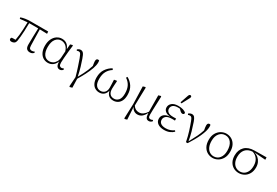

<svg xmlns="http://www.w3.org/2000/svg" viewBox="76 -2025 5009 3474"><g transform="rotate(30 2580.5 -287.5)"><path d="M23 -424 17 -452Q58 -466 106 -474Q154 -482 224 -482H583L586 -436L432 -440L440 -106Q441 -61 456.5 -46Q472 -31 500 -31Q517 -31 530 -35.5Q543 -40 553 -46L562 -24Q550 -10 531 1Q512 12 483 12Q438 12 414 -14Q390 -40 390 -101Q390 -174 392.5 -262Q395 -350 398 -441H210Q209 -344 205.5 -274.5Q202 -205 197 -154Q192 -103 185 -59Q179 -24 156 -6.5Q133 11 98 11Q76 11 64.5 1Q53 -9 53 -24Q53 -45 68 -55Q85 -57 104.5 -57.5Q124 -58 146 -57Q156 -110 162 -164.5Q168 -219 171.5 -285.5Q175 -352 177 -440Z M715 -235Q715 -135 755 -79.5Q795 -24 867 -24Q903 -24 937 -42.5Q971 -61 995 -99.5Q1019 -138 1023 -197L1031 -324Q1009 -397 966 -428.5Q923 -460 872 -460Q805 -460 760 -403.5Q715 -347 715 -235ZM858 13Q801 13 756.5 -15.5Q712 -44 686 -98.5Q660 -153 660 -231Q660 -316 689 -374.5Q718 -433 765.5 -464Q813 -495 869 -495Q990 -495 1034 -372L1043 -478L1086 -491L1098 -484Q1089 -415 1081.5 -342Q1074 -269 1069.5 -209Q1065 -149 1065 -116Q1065 -67 1079.5 -49.5Q1094 -32 1117 -32Q1130 -32 1140 -36Q1150 -40 1160 -46L1172 -24Q1161 -9 1144 1.5Q1127 12 1104 12Q1069 12 1048 -15Q1027 -42 1025 -112Q1005 -54 961 -20.5Q917 13 858 13Z M1411 185 1424 -14Q1396 -118 1368.5 -199Q1341 -280 1318 -347Q1302 -389 1291 -411Q1280 -433 1269 -440.5Q1258 -448 1242 -448Q1232 -448 1222 -445Q1212 -442 1204 -439L1194 -462Q1207 -473 1223.5 -481.5Q1240 -490 1262 -490Q1294 -490 1316.5 -465Q1339 -440 1364 -366Q1386 -304 1410.5 -223Q1435 -142 1455 -41Q1487 -98 1512 -146.5Q1537 -195 1557 -243Q1577 -291 1594 -346Q1588 -384 1585 -404.5Q1582 -425 1582 -441Q1582 -470 1592.5 -482Q1603 -494 1621 -494Q1631 -494 1636 -492Q1641 -490 1645 -487Q1648 -469 1648 -446Q1648 -392 1622 -318.5Q1596 -245 1554.5 -164Q1513 -83 1465 -5L1470 180L1424 193Z M1931 13Q1884 13 1844 -10Q1804 -33 1780 -81Q1756 -129 1756 -202Q1756 -307 1804.5 -378Q1853 -449 1926 -489L1943 -463Q1879 -423 1844.5 -360.5Q1810 -298 1810 -203Q1810 -109 1845.5 -66.5Q1881 -24 1936 -24Q1989 -24 2022.5 -59Q2056 -94 2056 -161Q2056 -195 2054 -231Q2052 -267 2050 -322L2101 -332L2110 -325Q2107 -269 2104 -232.5Q2101 -196 2101 -164Q2101 -96 2131.5 -60Q2162 -24 2221 -24Q2274 -24 2311 -66Q2348 -108 2348 -203Q2348 -299 2315 -361Q2282 -423 2220 -463L2236 -489Q2310 -449 2355.5 -379.5Q2401 -310 2401 -204Q2401 -128 2376 -80Q2351 -32 2311 -9.5Q2271 13 2224 13Q2163 13 2127.5 -18.5Q2092 -50 2078 -110Q2067 -54 2028.5 -20.5Q1990 13 1931 13Z M2561 189 2572 -115 2561 -478 2608 -492 2619 -484Q2617 -400 2615 -334Q2613 -268 2612 -213Q2611 -158 2610 -106Q2633 -69 2664 -52Q2695 -35 2734 -35Q2781 -35 2817.5 -61Q2854 -87 2888 -137L2885 -478L2932 -492L2943 -484Q2940 -391 2937 -323.5Q2934 -256 2932.5 -203.5Q2931 -151 2931 -103Q2931 -60 2943.5 -45.5Q2956 -31 2980 -31Q2994 -31 3005 -35.5Q3016 -40 3025 -45L3035 -23Q3025 -10 3007.5 1Q2990 12 2965 12Q2928 12 2910 -16Q2892 -44 2890 -108L2888 -111Q2860 -53 2821.5 -20.5Q2783 12 2727 12Q2686 12 2653 -11Q2620 -34 2605 -74L2604 -72L2619 184L2573 197Z M3285 13Q3203 13 3153.5 -22.5Q3104 -58 3104 -120Q3104 -178 3147.5 -212.5Q3191 -247 3271 -251Q3201 -255 3162 -286Q3123 -317 3123 -366Q3123 -420 3167.5 -457.5Q3212 -495 3300 -495Q3353 -495 3396.5 -482.5Q3440 -470 3463 -444Q3465 -428 3455 -417.5Q3445 -407 3429 -407Q3402 -407 3375 -435L3346 -464Q3337 -465 3327 -465.5Q3317 -466 3305 -466Q3239 -466 3205.5 -439.5Q3172 -413 3172 -369Q3172 -326 3205.5 -300Q3239 -274 3314 -274Q3328 -274 3342 -274.5Q3356 -275 3375 -275V-233Q3356 -234 3344 -234Q3332 -234 3320 -234Q3233 -234 3195.5 -204Q3158 -174 3158 -130Q3158 -80 3194.5 -54Q3231 -28 3299 -28Q3347 -28 3388.5 -42.5Q3430 -57 3464 -82L3480 -61Q3449 -30 3401 -8.5Q3353 13 3285 13ZM3297 -571 3350 -727Q3364 -772 3387 -772Q3398 -772 3406 -765.5Q3414 -759 3414 -747Q3414 -737 3409.5 -727.5Q3405 -718 3395 -699L3321 -561Z M3743 6Q3721 -106 3691.5 -199.5Q3662 -293 3632 -371Q3614 -418 3600.5 -433Q3587 -448 3567 -448Q3554 -448 3544 -445Q3534 -442 3527 -439L3517 -462Q3529 -473 3547.5 -481.5Q3566 -490 3585 -490Q3620 -490 3640.5 -465Q3661 -440 3681 -382Q3708 -305 3733.5 -215.5Q3759 -126 3775 -31L3798 -74Q3836 -144 3865.5 -204.5Q3895 -265 3920 -343Q3914 -377 3911 -400Q3908 -423 3908 -441Q3908 -468 3919 -481Q3930 -494 3948 -494Q3963 -494 3971 -486Q3974 -470 3974 -446Q3974 -404 3958 -350.5Q3942 -297 3914.5 -237Q3887 -177 3851.5 -115Q3816 -53 3778 6Z M4298 13Q4241 13 4191 -14.5Q4141 -42 4109.5 -98.5Q4078 -155 4078 -241Q4078 -324 4111.5 -380.5Q4145 -437 4196.5 -466Q4248 -495 4303 -495Q4364 -495 4414 -466Q4464 -437 4493.5 -381Q4523 -325 4523 -244Q4523 -159 4489.5 -101.5Q4456 -44 4404.5 -15.5Q4353 13 4298 13ZM4302 -22Q4379 -22 4424 -80Q4469 -138 4469 -232Q4469 -339 4423.5 -400Q4378 -461 4301 -461Q4227 -461 4179.5 -404Q4132 -347 4132 -250Q4132 -173 4155.5 -122Q4179 -71 4218 -46.5Q4257 -22 4302 -22Z M4846 13Q4784 13 4733.5 -16Q4683 -45 4654 -99Q4625 -153 4625 -228Q4625 -344 4694.5 -413Q4764 -482 4894 -483L5143 -486L5145 -436L4911 -454Q4956 -442 4992.5 -411Q5029 -380 5050 -334.5Q5071 -289 5071 -232Q5071 -154 5039.5 -99Q5008 -44 4956.5 -15.5Q4905 13 4846 13ZM4679 -230Q4679 -165 4701.5 -118Q4724 -71 4763 -46.5Q4802 -22 4851 -22Q4898 -22 4936 -46Q4974 -70 4996.5 -117.5Q5019 -165 5019 -235Q5019 -321 4977.5 -377Q4936 -433 4872 -449Q4777 -442 4728 -384.5Q4679 -327 4679 -230Z"/></g></svg>

Font: Source Serif 4 SmText Light
Style: Regular
Weight: 300
Designer: Frank Grießhammer
Foundry: Adobe
Version: Version 4.005;hotconv 1.1.0;makeotfexe 2.6.0